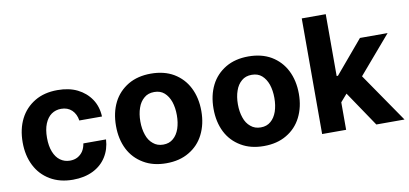

<svg xmlns="http://www.w3.org/2000/svg" viewBox="-69 -953 2533 1189"><g transform="rotate(-10 1197.5 -358.0)"><path d="M306.6 10.7Q223.6 10.7 163.1 -25.4Q102.5 -61.5 70.8 -124.5Q38.6 -188 38.6 -270.5Q38.6 -354.5 70.8 -418Q102.5 -480.5 163.6 -517.1Q223.1 -552.7 306.2 -552.7Q378.9 -552.7 431.2 -526.9Q484.4 -500.5 516.1 -453.6Q547.4 -407.2 550.3 -343.8H407.7Q401.9 -384.3 376 -409.7Q349.6 -434.6 308.6 -434.6Q274.4 -434.6 247.6 -416Q221.7 -397.5 206.5 -360.4Q191.9 -324.2 191.9 -272.9Q191.9 -220.7 206.5 -184.1Q221.2 -147 247.1 -128.4Q273.9 -108.9 308.6 -108.9Q335.4 -108.9 355.5 -119.6Q376.5 -130.9 390.1 -150.9Q403.3 -171.4 407.7 -199.7H550.3Q546.9 -138.2 516.6 -90.3Q486.3 -42.5 433.1 -16.1Q378.4 10.7 306.6 10.7Z M893.6 10.7Q810.5 10.7 751 -24.9Q689.5 -61 657.7 -123.5Q625.5 -187.5 625.5 -270.5Q625.5 -354.5 657.7 -418.5Q689 -480.5 751 -517.6Q811 -552.7 893.6 -552.7Q976.6 -552.7 1036.6 -517.6Q1097.7 -481 1129.4 -418.5Q1162.1 -354 1162.1 -270.5Q1162.1 -188 1129.4 -123.5Q1097.7 -60.5 1036.6 -24.9Q977.1 10.7 893.6 10.7ZM957.5 -128.4Q982.4 -149.4 995.6 -187Q1008.3 -225.1 1008.3 -271.5Q1008.3 -318.4 995.6 -356.4Q982.4 -393.6 957.5 -415.5Q933.1 -437 894.5 -437Q856 -437 831.1 -415.5Q804.2 -393.1 792 -356.4Q778.8 -319.3 778.8 -271.5Q778.8 -224.6 792 -187Q804.2 -149.9 831.1 -128.4Q856.4 -106.4 894.5 -106.4Q932.6 -106.4 957.5 -128.4Z M1506.8 10.7Q1423.8 10.7 1364.3 -24.9Q1302.7 -61 1271 -123.5Q1238.8 -187.5 1238.8 -270.5Q1238.8 -354.5 1271 -418.5Q1302.2 -480.5 1364.3 -517.6Q1424.3 -552.7 1506.8 -552.7Q1589.8 -552.7 1649.9 -517.6Q1710.9 -481 1742.7 -418.5Q1775.4 -354 1775.4 -270.5Q1775.4 -188 1742.7 -123.5Q1710.9 -60.5 1649.9 -24.9Q1590.3 10.7 1506.8 10.7ZM1570.8 -128.4Q1595.7 -149.4 1608.9 -187Q1621.6 -225.1 1621.6 -271.5Q1621.6 -318.4 1608.9 -356.4Q1595.7 -393.6 1570.8 -415.5Q1546.4 -437 1507.8 -437Q1469.2 -437 1444.3 -415.5Q1417.5 -393.1 1405.3 -356.4Q1392.1 -319.3 1392.1 -271.5Q1392.1 -224.6 1405.3 -187Q1417.5 -149.9 1444.3 -128.4Q1469.7 -106.4 1507.8 -106.4Q1545.9 -106.4 1570.8 -128.4Z M2110.8 -271.5 2010.7 -156.7 2011.2 -338.4H2033.2L2208 -545.4H2381.8L2147 -271.5ZM2024.9 0H1874V-727.1H2024.9ZM2392.1 0H2214.8L2054.2 -237.8L2155.3 -344.2Z"/></g></svg>

Font: My Font
Style: Bold
Weight: 500
Designer: Rasmus Andersson
Foundry: rsms
Version: Version 0.001